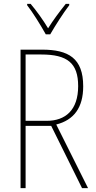

<svg xmlns="http://www.w3.org/2000/svg" viewBox="-20 -970 496 990"><path d="M216 -793H239C265 -838 305 -901 337 -943V-950H319C284 -906 254 -866 228 -824C203 -866 167 -916 138 -950H120V-943C147 -909 190 -840 216 -793ZM197 -714H86V0H112V-321H244L403 0H434L270 -328C361 -351 409 -415 409 -525C409 -670 333 -714 197 -714ZM193 -689C327 -689 383 -645 383 -526C383 -402 317 -347 221 -347H112V-689Z"/></svg>

Font: Noto Sans Gujarati UI Condensed Thin
Style: Regular
Weight: 100
Width: 3
Designer: Jelle Bosma - Monotype Design Team, Universal Thirst
Foundry: Monotype Imaging Inc.
Version: Version 2.106